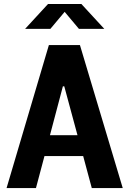

<svg xmlns="http://www.w3.org/2000/svg" viewBox="-20 -960 660 980"><path d="M606.5 0 388 -730H229.5L13.5 0H163.5L207 -163.5H404.5L448.5 0ZM108 -812.5H237L310 -899.5L383 -812.5H512.5L395.5 -939.5H225ZM235 -270 301 -519.5H308L375.5 -270Z"/></svg>

Font: Monaspace Neon
Style: Bold
Weight: 700
Designer: Riley Cran & the Lettermatic Team
Foundry: Lettermatic
Version: Version 1.200 (Monaspace Neon)